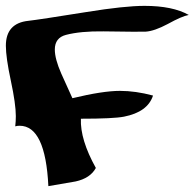

<svg xmlns="http://www.w3.org/2000/svg" viewBox="-45 -635 664 655"><path d="M599 -584Q576 -580 527 -553Q482 -529 452 -527Q436 -526 308 -528Q230 -529 180 -516Q142 -506 142 -466Q142 -434 164 -384Q164 -384 202 -300Q306 -325 364 -325Q418 -325 477 -309Q459 -253 378 -237Q342 -230 231 -230Q228 -159 282 -62Q263 -27 213 -16Q182 -11 120 0Q110 -206 22 -206Q14 -206 7 -204Q9 -221 9 -239Q9 -280 -8 -359.5Q-25 -439 -25 -479Q-25 -556 52 -564Q88 -568 250 -594Q380 -615 448 -615Q544 -615 599 -584Z"/></svg>

Font: To Be Continued
Style: Regular
Weight: 400
Version: Macromedia Fontographer 4.1.4 9/2/97